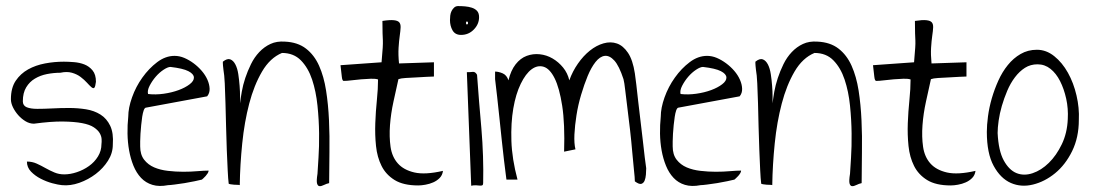

<svg xmlns="http://www.w3.org/2000/svg" viewBox="-20 -621 3669 644"><path d="M70.3 -79.1Q87.9 -79.1 103 -72.3Q118.2 -65.4 132.8 -57.1Q147.5 -48.8 162.6 -42.5Q177.7 -36.1 195.3 -36.1Q215.8 -36.1 237.8 -43.5Q259.8 -50.8 278.3 -64Q296.9 -77.1 308.6 -96.2Q320.3 -115.2 320.3 -137.7Q321.3 -144.5 320.8 -154.3Q320.3 -164.1 314.5 -174.3Q308.6 -184.6 294.9 -193.8Q281.2 -203.1 255.4 -208Q229.5 -212.9 190.4 -213.4Q151.4 -213.9 93.8 -206.1Q79.1 -206.1 65.4 -214.4Q51.8 -222.7 41 -234.9Q30.3 -247.1 23.4 -261.2Q16.6 -275.4 16.6 -288.1Q16.6 -326.2 32.7 -350.1Q48.8 -374 74.2 -388.2Q99.6 -402.3 130.9 -408.2Q162.1 -414.1 194.3 -414.1Q209 -414.1 228 -412.6Q247.1 -411.1 263.2 -404.8Q279.3 -398.4 290.5 -384.8Q301.8 -371.1 301.8 -346.7Q299.8 -330.1 296.4 -326.7Q293 -323.2 286.6 -328.6Q280.3 -334 271.5 -343.8Q262.7 -353.5 250.5 -362.8Q238.3 -372.1 221.2 -377Q204.1 -381.8 182.6 -377Q160.2 -377 137.7 -372.6Q115.2 -368.2 97.2 -357.4Q79.1 -346.7 67.9 -328.1Q56.6 -309.6 56.6 -281.2Q56.6 -266.6 69.8 -261.2Q83 -255.9 105 -255.9Q127 -255.9 154.8 -257.3Q182.6 -258.8 211.9 -258.8Q241.2 -258.8 268.6 -254.4Q295.9 -250 316.9 -236.8Q337.9 -223.6 349.6 -199.2Q361.3 -174.8 358.4 -135.7Q358.4 -107.4 342.3 -82Q326.2 -56.6 301.3 -37.6Q276.4 -18.6 246.1 -7.8Q215.8 2.9 187.5 0Q175.8 -1 155.8 -6.3Q135.7 -11.7 116.7 -21.5Q97.7 -31.2 84 -45.4Q70.3 -59.6 70.3 -79.1Z M410.2 -229.5Q410.2 -258.8 422.9 -294.4Q435.5 -330.1 457.5 -360.8Q479.5 -391.6 507.3 -412.6Q535.2 -433.6 565.4 -433.6Q582 -433.6 598.1 -426.8Q614.3 -419.9 629.4 -408.7Q644.5 -397.5 656.7 -383.3Q668.9 -369.1 675.8 -353.5Q682.6 -337.9 683.1 -323.2Q683.6 -308.6 674.8 -297.9L468.8 -259.8Q464.8 -258.8 461.9 -250.5Q459 -242.2 457 -229.5Q455.1 -216.8 453.6 -201.7Q452.1 -186.5 451.2 -172.4Q450.2 -158.2 450.2 -147Q450.2 -135.7 450.2 -129.9Q450.2 -102.5 463.4 -85.4Q476.6 -68.4 497.1 -59.6Q517.6 -50.8 543.5 -47.9Q569.3 -44.9 594.7 -44.9Q620.1 -44.9 642.6 -46.9Q665 -48.8 679.7 -48.8Q679.7 -44.9 676.8 -40Q673.8 -35.2 669.9 -30.8Q666 -26.4 662.1 -22.9Q658.2 -19.5 657.2 -18.6Q649.4 -16.6 633.3 -13.2Q617.2 -9.8 599.1 -6.8Q581.1 -3.9 565.4 -2Q549.8 0 543.9 0Q513.7 5.9 491.2 -1Q468.8 -7.8 453.1 -24.4Q437.5 -41 427.7 -64.9Q418 -88.9 413.1 -116.2Q408.2 -143.6 407.7 -172.9Q407.2 -202.1 410.2 -229.5ZM551.8 -396.5Q543 -396.5 528.8 -387.2Q514.6 -377.9 502.4 -363.8Q490.2 -349.6 481.9 -333.5Q473.6 -317.4 476.6 -305.7Q502 -302.7 529.3 -306.6Q556.6 -310.5 579.1 -318.8Q601.6 -327.1 616.2 -338.4Q630.9 -349.6 630.4 -361.3Q629.9 -373 611.8 -382.3Q593.8 -391.6 551.8 -396.5Z M747.1 -4.9Q745.1 -20.5 743.7 -50.3Q742.2 -80.1 740.7 -117.7Q739.3 -155.3 738.3 -196.3Q737.3 -237.3 736.3 -274.4Q735.4 -311.5 733.9 -341.3Q732.4 -371.1 729.5 -386.7Q729.5 -387.7 729 -391.6Q728.5 -395.5 728 -400.4Q727.5 -405.3 727.5 -408.7Q727.5 -412.1 727.5 -414.1Q742.2 -425.8 752.4 -421.9Q762.7 -418 769.5 -404.8Q776.4 -391.6 779.3 -372.1Q782.2 -352.5 783.7 -333Q785.2 -313.5 785.2 -297.4Q785.2 -281.2 785.2 -274.4Q787.1 -291 791 -313.5Q794.9 -335.9 802.7 -359.4Q810.5 -382.8 821.8 -405.8Q833 -428.7 849.6 -446.3Q866.2 -463.9 887.2 -473.6Q908.2 -483.4 935.5 -481.4Q978.5 -479.5 1006.3 -458Q1034.2 -436.5 1050.3 -400.4Q1066.4 -364.3 1073.7 -317.4Q1081.1 -270.5 1083.5 -217.8Q1085.9 -165 1085 -110.8Q1084 -56.6 1084 -6.8Q1075.2 -4.9 1066.4 -0.5Q1057.6 3.9 1051.8 3.4Q1045.9 2.9 1043.5 -5.4Q1041 -13.7 1044.9 -38.1Q1045.9 -55.7 1048.3 -92.3Q1050.8 -128.9 1050.3 -173.8Q1049.8 -218.8 1044.9 -266.6Q1040 -314.5 1026.9 -354Q1013.7 -393.6 989.3 -418.5Q964.8 -443.4 925.8 -443.4Q885.7 -426.8 858.9 -380.9Q832 -335 815.9 -273.4Q799.8 -211.9 792.5 -140.1Q785.2 -68.4 784.2 0Q782.2 -1 776.9 -1Q771.5 -1 765.1 -1.5Q758.8 -2 753.4 -2.9Q748 -3.9 747.1 -4.9Z M1248 -354.5Q1239.3 -357.4 1224.1 -356.9Q1209 -356.4 1191.9 -355Q1174.8 -353.5 1159.2 -351.6Q1143.6 -349.6 1132.8 -349.6Q1127.9 -349.6 1126.5 -363.8Q1125 -377.9 1122.1 -402.3L1259.8 -412.1Q1262.7 -446.3 1263.7 -460.9Q1264.6 -475.6 1264.2 -485.8Q1263.7 -496.1 1263.2 -509.3Q1262.7 -522.5 1262.7 -550.8Q1288.1 -554.7 1301.3 -553.2Q1314.5 -551.8 1319.3 -545.9Q1324.2 -540 1323.7 -528.8Q1323.2 -517.6 1320.8 -501Q1318.4 -484.4 1316.9 -460.9Q1315.4 -437.5 1318.4 -408.2L1435.5 -412.1V-364.3Q1427.7 -364.3 1411.1 -363.3Q1394.5 -362.3 1375.5 -361.3Q1356.4 -360.4 1340.3 -359.4Q1324.2 -358.4 1316.4 -355.5Q1308.6 -320.3 1299.8 -280.3Q1291 -240.2 1288.1 -201.2Q1285.2 -162.1 1290 -128.4Q1294.9 -94.7 1314.5 -72.8Q1334 -50.8 1370.1 -42.5Q1406.2 -34.2 1465.8 -47.9Q1463.9 -33.2 1454.6 -23.9Q1445.3 -14.6 1433.1 -9.3Q1420.9 -3.9 1407.2 -1.5Q1393.6 1 1382.8 1Q1333 1 1303.7 -17.1Q1274.4 -35.2 1259.8 -64.5Q1245.1 -93.8 1241.2 -131.3Q1237.3 -168.9 1238.8 -208Q1240.2 -247.1 1244.1 -285.2Q1248 -323.2 1248 -354.5Z M1545.9 -378.9Q1557.6 -378.9 1565.9 -379.9Q1574.2 -380.9 1580.1 -370.1Q1583 -326.2 1586.9 -280.8Q1590.8 -235.4 1594.7 -189.5Q1598.6 -143.6 1600.1 -97.2Q1601.6 -50.8 1600.6 -6.8Q1600.6 -1 1597.7 0.5Q1594.7 2 1589.4 1.5Q1584 1 1576.7 0.5Q1569.3 0 1560.5 2ZM1489.3 -553.7Q1489.3 -560.5 1490.2 -568.8Q1491.2 -577.1 1494.6 -584Q1498 -590.8 1503.4 -595.7Q1508.8 -600.6 1516.6 -600.6Q1528.3 -600.6 1540 -599.6Q1551.8 -598.6 1562.5 -595.2Q1573.2 -591.8 1580.1 -584.5Q1586.9 -577.1 1586.9 -563.5Q1586.9 -540 1569.3 -522Q1551.8 -503.9 1526.4 -503.9Q1506.8 -503.9 1498 -519Q1489.3 -534.2 1489.3 -553.7ZM1545.9 -548.8Q1543 -548.8 1543 -543.9Q1543 -539.1 1545.9 -539.1Q1549.8 -539.1 1549.8 -543.9Q1549.8 -548.8 1545.9 -548.8Z M1640.6 -380.9Q1652.3 -380.9 1666 -375Q1679.7 -369.1 1685.5 -351.6Q1693.4 -384.8 1709.5 -405.3Q1725.6 -425.8 1746.6 -433.6Q1767.6 -441.4 1790.5 -439Q1813.5 -436.5 1833.5 -424.8Q1853.5 -413.1 1868.7 -394.5Q1883.8 -376 1889.6 -351.6Q1900.4 -381.8 1918.5 -407.7Q1936.5 -433.6 1958.5 -451.2Q1980.5 -468.8 2004.4 -475.6Q2028.3 -482.4 2049.3 -475.1Q2070.3 -467.8 2086.4 -443.8Q2102.5 -419.9 2109.4 -375Q2111.3 -362.3 2114.3 -337.4Q2117.2 -312.5 2120.6 -281.2Q2124 -250 2128.4 -215.3Q2132.8 -180.7 2136.2 -149.4Q2139.6 -118.2 2142.6 -93.3Q2145.5 -68.4 2147.5 -56.6Q2147.5 -46.9 2146.5 -35.2Q2145.5 -23.4 2142.1 -15.1Q2138.7 -6.8 2131.3 -4.4Q2124 -2 2109.4 -12.7Q2109.4 -24.4 2106.4 -50.8Q2103.5 -77.1 2100.6 -111.8Q2097.7 -146.5 2093.3 -185.1Q2088.9 -223.6 2084.5 -257.8Q2080.1 -292 2077.1 -318.4Q2074.2 -344.7 2071.3 -355.5Q2056.6 -400.4 2040.5 -418Q2024.4 -435.5 2008.3 -433.6Q1992.2 -431.6 1977.5 -413.1Q1962.9 -394.5 1951.2 -366.2Q1939.5 -337.9 1929.2 -303.2Q1918.9 -268.6 1913.6 -234.4Q1908.2 -200.2 1906.7 -169.9Q1905.3 -139.6 1910.2 -120.1L1872.1 -112.3Q1875 -206.1 1865.7 -266.1Q1856.4 -326.2 1840.3 -358.4Q1824.2 -390.6 1803.7 -397Q1783.2 -403.3 1763.2 -388.7Q1743.2 -374 1726.6 -339.8Q1710 -305.7 1701.7 -257.3Q1693.4 -209 1695.3 -148.4Q1697.3 -87.9 1715.8 -18.6H1678.7Q1678.7 -18.6 1676.3 -37.1Q1673.8 -55.7 1670.4 -84.5Q1667 -113.3 1663.1 -149.9Q1659.2 -186.5 1655.3 -224.1Q1651.4 -261.7 1647.5 -296.4Q1643.6 -331.1 1640.6 -355.5Q1640.6 -358.4 1640.6 -368.7Q1640.6 -378.9 1640.6 -380.9Z M2196.3 -229.5Q2196.3 -258.8 2209 -294.4Q2221.7 -330.1 2243.7 -360.8Q2265.6 -391.6 2293.5 -412.6Q2321.3 -433.6 2351.6 -433.6Q2368.2 -433.6 2384.3 -426.8Q2400.4 -419.9 2415.5 -408.7Q2430.7 -397.5 2442.9 -383.3Q2455.1 -369.1 2461.9 -353.5Q2468.8 -337.9 2469.2 -323.2Q2469.7 -308.6 2460.9 -297.9L2254.9 -259.8Q2251 -258.8 2248 -250.5Q2245.1 -242.2 2243.2 -229.5Q2241.2 -216.8 2239.7 -201.7Q2238.3 -186.5 2237.3 -172.4Q2236.3 -158.2 2236.3 -147Q2236.3 -135.7 2236.3 -129.9Q2236.3 -102.5 2249.5 -85.4Q2262.7 -68.4 2283.2 -59.6Q2303.7 -50.8 2329.6 -47.9Q2355.5 -44.9 2380.9 -44.9Q2406.2 -44.9 2428.7 -46.9Q2451.2 -48.8 2465.8 -48.8Q2465.8 -44.9 2462.9 -40Q2460 -35.2 2456.1 -30.8Q2452.1 -26.4 2448.2 -22.9Q2444.3 -19.5 2443.4 -18.6Q2435.5 -16.6 2419.4 -13.2Q2403.3 -9.8 2385.3 -6.8Q2367.2 -3.9 2351.6 -2Q2335.9 0 2330.1 0Q2299.8 5.9 2277.3 -1Q2254.9 -7.8 2239.3 -24.4Q2223.6 -41 2213.9 -64.9Q2204.1 -88.9 2199.2 -116.2Q2194.3 -143.6 2193.8 -172.9Q2193.4 -202.1 2196.3 -229.5ZM2337.9 -396.5Q2329.1 -396.5 2314.9 -387.2Q2300.8 -377.9 2288.6 -363.8Q2276.4 -349.6 2268.1 -333.5Q2259.8 -317.4 2262.7 -305.7Q2288.1 -302.7 2315.4 -306.6Q2342.8 -310.5 2365.2 -318.8Q2387.7 -327.1 2402.3 -338.4Q2417 -349.6 2416.5 -361.3Q2416 -373 2397.9 -382.3Q2379.9 -391.6 2337.9 -396.5Z M2533.2 -4.9Q2531.2 -20.5 2529.8 -50.3Q2528.3 -80.1 2526.9 -117.7Q2525.4 -155.3 2524.4 -196.3Q2523.4 -237.3 2522.5 -274.4Q2521.5 -311.5 2520 -341.3Q2518.6 -371.1 2515.6 -386.7Q2515.6 -387.7 2515.1 -391.6Q2514.6 -395.5 2514.2 -400.4Q2513.7 -405.3 2513.7 -408.7Q2513.7 -412.1 2513.7 -414.1Q2528.3 -425.8 2538.6 -421.9Q2548.8 -418 2555.7 -404.8Q2562.5 -391.6 2565.4 -372.1Q2568.4 -352.5 2569.8 -333Q2571.3 -313.5 2571.3 -297.4Q2571.3 -281.2 2571.3 -274.4Q2573.2 -291 2577.1 -313.5Q2581.1 -335.9 2588.9 -359.4Q2596.7 -382.8 2607.9 -405.8Q2619.1 -428.7 2635.7 -446.3Q2652.3 -463.9 2673.3 -473.6Q2694.3 -483.4 2721.7 -481.4Q2764.6 -479.5 2792.5 -458Q2820.3 -436.5 2836.4 -400.4Q2852.5 -364.3 2859.9 -317.4Q2867.2 -270.5 2869.6 -217.8Q2872.1 -165 2871.1 -110.8Q2870.1 -56.6 2870.1 -6.8Q2861.3 -4.9 2852.5 -0.5Q2843.8 3.9 2837.9 3.4Q2832 2.9 2829.6 -5.4Q2827.1 -13.7 2831.1 -38.1Q2832 -55.7 2834.5 -92.3Q2836.9 -128.9 2836.4 -173.8Q2835.9 -218.8 2831.1 -266.6Q2826.2 -314.5 2813 -354Q2799.8 -393.6 2775.4 -418.5Q2751 -443.4 2711.9 -443.4Q2671.9 -426.8 2645 -380.9Q2618.2 -335 2602.1 -273.4Q2585.9 -211.9 2578.6 -140.1Q2571.3 -68.4 2570.3 0Q2568.4 -1 2563 -1Q2557.6 -1 2551.3 -1.5Q2544.9 -2 2539.6 -2.9Q2534.2 -3.9 2533.2 -4.9Z M3034.2 -354.5Q3025.4 -357.4 3010.3 -356.9Q2995.1 -356.4 2978 -355Q2960.9 -353.5 2945.3 -351.6Q2929.7 -349.6 2918.9 -349.6Q2914.1 -349.6 2912.6 -363.8Q2911.1 -377.9 2908.2 -402.3L3045.9 -412.1Q3048.8 -446.3 3049.8 -460.9Q3050.8 -475.6 3050.3 -485.8Q3049.8 -496.1 3049.3 -509.3Q3048.8 -522.5 3048.8 -550.8Q3074.2 -554.7 3087.4 -553.2Q3100.6 -551.8 3105.5 -545.9Q3110.4 -540 3109.9 -528.8Q3109.4 -517.6 3106.9 -501Q3104.5 -484.4 3103 -460.9Q3101.6 -437.5 3104.5 -408.2L3221.7 -412.1V-364.3Q3213.9 -364.3 3197.3 -363.3Q3180.7 -362.3 3161.6 -361.3Q3142.6 -360.4 3126.5 -359.4Q3110.4 -358.4 3102.5 -355.5Q3094.7 -320.3 3085.9 -280.3Q3077.1 -240.2 3074.2 -201.2Q3071.3 -162.1 3076.2 -128.4Q3081.1 -94.7 3100.6 -72.8Q3120.1 -50.8 3156.2 -42.5Q3192.4 -34.2 3252 -47.9Q3250 -33.2 3240.7 -23.9Q3231.4 -14.6 3219.2 -9.3Q3207 -3.9 3193.4 -1.5Q3179.7 1 3168.9 1Q3119.1 1 3089.8 -17.1Q3060.5 -35.2 3045.9 -64.5Q3031.2 -93.8 3027.3 -131.3Q3023.4 -168.9 3024.9 -208Q3026.4 -247.1 3030.3 -285.2Q3034.2 -323.2 3034.2 -354.5Z M3290 -178.7Q3290 -201.2 3293.9 -231Q3297.9 -260.7 3306.6 -291Q3315.4 -321.3 3328.6 -350.6Q3341.8 -379.9 3360.4 -402.8Q3378.9 -425.8 3403.3 -439.9Q3427.7 -454.1 3458 -454.1Q3489.3 -454.1 3516.1 -432.6Q3543 -411.1 3562 -377Q3581.1 -342.8 3590.8 -300.8Q3600.6 -258.8 3598.6 -218.8Q3598.6 -160.2 3576.2 -114.3Q3553.7 -68.4 3519 -40Q3484.4 -11.7 3444.8 -2Q3405.3 7.8 3370.6 -7.3Q3335.9 -22.5 3313 -64.5Q3290 -106.4 3290 -178.7ZM3326.2 -174.8Q3329.1 -115.2 3346.7 -83Q3364.3 -50.8 3389.2 -40.5Q3414.1 -30.3 3443.4 -40Q3472.7 -49.8 3498 -74.7Q3523.4 -99.6 3541.5 -137.2Q3559.6 -174.8 3561.5 -221.7Q3563.5 -256.8 3556.2 -290Q3548.8 -323.2 3535.6 -349.1Q3522.5 -375 3503.4 -390.1Q3484.4 -405.3 3460 -405.3Q3436.5 -405.3 3418 -393.6Q3399.4 -381.8 3384.3 -361.8Q3369.1 -341.8 3358.4 -316.4Q3347.7 -291 3340.3 -265.6Q3333 -240.2 3329.6 -216.3Q3326.2 -192.4 3326.2 -174.8Z"/></svg>

Font: Annie Use Your Telescope
Style: Regular
Weight: 400
Designer: Kimberly Geswein
Foundry: Kimberly Geswein
Version: Version 1.002 2001